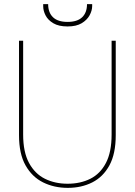

<svg xmlns="http://www.w3.org/2000/svg" viewBox="-20 -897 652 929"><path d="M308 12Q242 12 188.5 -14.5Q135 -41 103.5 -97Q72 -153 72 -243V-700H92V-246Q92 -161 120.5 -108.5Q149 -56 197.5 -32Q246 -8 307 -8Q369 -8 417 -32Q465 -56 492.5 -108.5Q520 -161 520 -246V-700H540V-243Q540 -153 509.5 -97Q479 -41 426.5 -14.5Q374 12 308 12ZM307 -769Q264 -769 238 -784.5Q212 -800 200.5 -822.5Q189 -845 189 -867V-877H213Q213 -836 236.5 -813.5Q260 -791 307 -791Q354 -791 377.5 -813.5Q401 -836 401 -877H426V-868Q426 -846 413.5 -823Q401 -800 375 -784.5Q349 -769 307 -769Z"/></svg>

Font: DM Sans 11pt Thin
Style: Regular
Weight: 250
Version: Version 4.004;gftools[0.9.30]